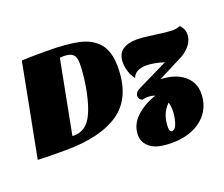

<svg xmlns="http://www.w3.org/2000/svg" viewBox="-147 -872 1498 1282"><g transform="rotate(-20 602.0 -231.5)"><path d="M250 -663H293Q434 -663 521 -644Q608 -625 656 -568Q704 -511 704 -402Q704 -187 571 -92Q438 3 183 3Q60 3 -11 0L116 -660Q165 -663 250 -663ZM272 -70Q351 -70 394 -144Q437 -218 461 -369Q473 -449 473 -511Q473 -556 453 -574Q433 -592 387 -592Q369 -592 361 -591L261 -71Q269 -70 272 -70ZM1133 -323 943 -226Q1049 -222 1108 -172.5Q1167 -123 1167 -47Q1167 28 1129.5 84Q1092 140 1025 170Q958 200 872 200Q766 200 720 164Q674 128 674 74Q674 3 728.5 -50.5Q783 -104 873 -135Q850 -144 823 -144Q807 -144 782 -139Q771 -144 765 -153Q759 -162 759 -173Q759 -185 767.5 -196.5Q776 -208 794 -217L1010 -322Q939 -345 886 -345Q806 -345 787 -292Q767 -315 756 -349Q745 -383 745 -416Q745 -476 782.5 -503Q820 -530 883 -530Q916 -530 961 -524Q1006 -518 1014 -517Q1100 -505 1128 -505Q1164 -505 1185 -516Q1215 -488 1215 -448Q1215 -378 1133 -323ZM949 -5Q949 -34 941 -61Q880 -3 880 95Q880 126 898 126Q922 126 935.5 81.5Q949 37 949 -5Z"/></g></svg>

Font: Sansita Black Italic
Style: Regular
Weight: 900
Italic angle: -11°
Designer: Pablo Cosgaya
Foundry: Omnibus-Type
Version: Version 1.006